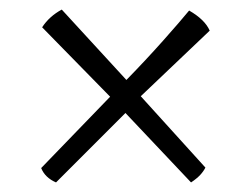

<svg xmlns="http://www.w3.org/2000/svg" viewBox="-20 -496 522 401"><path d="M97 -115Q74 -125 66 -145L210 -294L68 -439Q83 -462 109 -476L244 -329Q285 -371 321 -411.5Q357 -452 375 -474Q408 -455 418 -432L274 -295L409 -146Q405 -138 398 -130.5Q391 -123 379 -115L242 -260Z"/></svg>

Font: Texturina 72pt Light
Style: Regular
Weight: 300
Designer: Guillermo Torres Carreño
Foundry: Omnibus-Type
Version: Version 1.002; ttfautohint (v1.8.3)